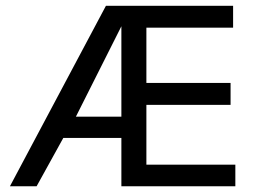

<svg xmlns="http://www.w3.org/2000/svg" viewBox="-20 -648 899 668"><path d="M402.3 0V-168H200.2L107.4 0H14.6L348.6 -627.9H791V-551.8H489.3V-359.4H782.2V-283.2H489.3V-75.2H798.8V0ZM402.3 -556.6 244.1 -242.2H402.3Z"/></svg>

Font: Namkio Khamti
Style: Regular
Weight: 400
Designer: Debbi Hosken
Foundry: SIL International
Version: Version 3.917